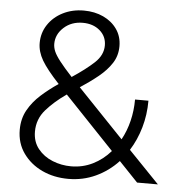

<svg xmlns="http://www.w3.org/2000/svg" viewBox="-52 -768 771 828"><g transform="rotate(5 333.5 -354.5)"><path d="M571 0 489 -86Q447 -41 392 -15.5Q337 10 274 10Q211 10 160 -14Q109 -38 78 -81.5Q47 -125 47 -183Q47 -231 68 -268.5Q89 -306 123 -336.5Q157 -367 197 -394Q143 -452 121.5 -489Q100 -526 100 -563Q100 -607 123.5 -642.5Q147 -678 187.5 -698.5Q228 -719 278 -719Q325 -719 362.5 -701.5Q400 -684 422 -652.5Q444 -621 444 -579Q444 -538 423 -505.5Q402 -473 367 -444.5Q332 -416 289 -388L488 -180Q509 -218 520 -263Q531 -308 531 -356H589Q589 -295 573 -239.5Q557 -184 528 -138L661 0ZM163 -565Q163 -549 170 -532.5Q177 -516 196 -491.5Q215 -467 250 -429Q309 -468 345 -501.5Q381 -535 381 -577Q381 -616 352 -641Q323 -666 278 -666Q229 -666 196 -636Q163 -606 163 -565ZM113 -181Q113 -137 137.5 -106.5Q162 -76 200.5 -60.5Q239 -45 281 -45Q331 -45 374.5 -66.5Q418 -88 451 -126L236 -352Q184 -316 148.5 -275.5Q113 -235 113 -181Z"/></g></svg>

Font: Raleway
Style: Regular
Weight: 400
Designer: Matt McInerney, Pablo Impallari, Rodrigo Fuenzalida
Foundry: Matt McInerney, Pablo Impallari, Rodrigo Fuenzalida
Version: Version 4.101;RELEASE